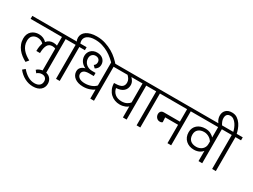

<svg xmlns="http://www.w3.org/2000/svg" viewBox="-81 -1716 3728 2833"><g transform="rotate(30 1783.5 -300.0)"><path d="M322 -349Q305 -368 278 -379.5Q251 -391 221 -391Q171 -391 138.5 -361.5Q106 -332 106 -272Q106 -230 119.5 -195.5Q133 -161 157 -132Q181 -103 213 -79.5Q245 -56 281 -37L243 9Q202 -13 165 -41.5Q128 -70 100.5 -105.5Q73 -141 57 -183.5Q41 -226 41 -276Q41 -318 55 -350Q69 -382 93 -403Q117 -424 148 -434.5Q179 -445 213 -445Q254 -445 288.5 -430Q323 -415 346 -389Q366 -415 395 -429Q424 -443 460 -443Q479 -443 496.5 -439.5Q514 -436 525 -431V-579H-9V-630H683V-579H588V0H525V-380Q517 -385 503.5 -388Q490 -391 472 -391Q416 -391 390.5 -346.5Q365 -302 363 -211H301Q301 -259 307.5 -292.5Q314 -326 322 -349Z M432 34Q449 16 480.5 3Q512 -10 547 -10Q615 -10 653 28Q691 66 691 124Q691 189 645 229Q599 269 516 269Q443 269 375 233.5Q307 198 256 133L298 97Q399 216 512 216Q566 216 596 191Q626 166 626 121Q626 84 604.5 63.5Q583 43 545 43Q522 43 501.5 51.5Q481 60 464 75Z M758 -579H663V-630H749Q742 -640 738 -656Q734 -672 734 -690Q734 -723 750 -751.5Q766 -780 796.5 -800.5Q827 -821 870.5 -832.5Q914 -844 969 -844Q1050 -844 1119 -821.5Q1188 -799 1244 -766Q1300 -733 1341.5 -694.5Q1383 -656 1410 -625L1418 -616L1375 -582L1362 -596Q1329 -630 1288.5 -665Q1248 -700 1199.5 -727.5Q1151 -755 1094 -772.5Q1037 -790 972 -790Q928 -790 895.5 -781Q863 -772 842 -757Q821 -742 810.5 -721.5Q800 -701 800 -678Q800 -666 802 -653.5Q804 -641 809 -630H916V-579H821V0H758Z M1342 -630H1500V-579H1405V0H1342V-154Q1316 -133 1267 -116Q1218 -99 1159 -99Q1114 -99 1077.5 -110Q1041 -121 1015 -140.5Q989 -160 975 -187.5Q961 -215 961 -247Q961 -287 986.5 -314Q1012 -341 1056 -351Q1037 -359 1018 -372.5Q999 -386 984 -405Q969 -424 959.5 -448.5Q950 -473 950 -503Q950 -530 959.5 -555Q969 -580 987.5 -599Q1006 -618 1032.5 -629Q1059 -640 1093 -640Q1128 -640 1154.5 -629.5Q1181 -619 1198.5 -601.5Q1216 -584 1225 -562Q1234 -540 1234 -516Q1234 -476 1214.5 -451.5Q1195 -427 1175 -418L1138 -456Q1151 -464 1161 -479Q1171 -494 1171 -517Q1171 -549 1151 -568Q1131 -587 1096 -587Q1062 -587 1038.5 -564Q1015 -541 1015 -499Q1015 -470 1026.5 -445.5Q1038 -421 1058 -403.5Q1078 -386 1104.5 -376.5Q1131 -367 1162 -367H1220V-314H1141Q1081 -314 1054 -294Q1027 -274 1027 -241Q1027 -203 1060.5 -178.5Q1094 -154 1160 -154Q1213 -154 1262.5 -172Q1312 -190 1342 -224Z M1961 -579V0H1898V-188Q1891 -181 1879 -173Q1867 -165 1849.5 -158Q1832 -151 1809 -146Q1786 -141 1757 -141Q1714 -141 1673.5 -156Q1633 -171 1601.5 -200.5Q1570 -230 1550.5 -273.5Q1531 -317 1530 -375L1558 -376Q1634 -378 1664.5 -403Q1695 -428 1695 -475Q1695 -507 1680.5 -532Q1666 -557 1643 -579H1480V-630H2056V-579ZM1898 -256V-579H1708Q1727 -561 1743.5 -533Q1760 -505 1760 -468Q1760 -407 1718 -368.5Q1676 -330 1593 -325Q1604 -265 1647.5 -230Q1691 -195 1760 -195Q1811 -195 1847 -214.5Q1883 -234 1898 -256Z M2131 -579H2036V-630H2289V-579H2194V0H2131Z M2657 -367V-579H2269V-630H2815V-579H2720V0H2657V-313H2437L2442 -233Q2438 -228 2427.5 -223Q2417 -218 2399 -218Q2364 -218 2341.5 -243.5Q2319 -269 2319 -306Q2319 -331 2335.5 -349Q2352 -367 2386 -367Z M3036 -467Q3090 -467 3127.5 -447Q3165 -427 3186 -403V-579H2796V-630H3344V-579H3249V0H3186V-174Q3178 -163 3165 -152Q3152 -141 3134 -132Q3116 -123 3093 -117Q3070 -111 3040 -111Q2999 -111 2964 -123.5Q2929 -136 2902.5 -160Q2876 -184 2861 -218.5Q2846 -253 2846 -298Q2846 -337 2860.5 -368.5Q2875 -400 2900.5 -422Q2926 -444 2960.5 -455.5Q2995 -467 3036 -467ZM3187 -336Q3178 -350 3164 -364Q3150 -378 3132 -389Q3114 -400 3092 -407Q3070 -414 3045 -414Q2986 -414 2949 -383Q2912 -352 2912 -295Q2912 -231 2948 -198Q2984 -165 3049 -165Q3078 -165 3103.5 -174.5Q3129 -184 3147.5 -200.5Q3166 -217 3176.5 -240Q3187 -263 3187 -290Z M3121 -741Q3121 -798 3157 -833.5Q3193 -869 3259 -869Q3312 -869 3349.5 -843Q3387 -817 3412.5 -779.5Q3438 -742 3452.5 -701Q3467 -660 3473 -630H3576V-579H3481V0H3418V-579H3323V-630H3415Q3409 -657 3396 -689.5Q3383 -722 3364 -749.5Q3345 -777 3319.5 -796Q3294 -815 3262 -815Q3187 -815 3187 -733Q3187 -704 3199 -676Q3211 -648 3226 -626L3234 -614L3195 -588Q3163 -619 3142 -658.5Q3121 -698 3121 -741Z"/></g></svg>

Font: Mukta Light
Style: Regular
Weight: 300
Designer: Girish Dalvi and Yashodeep Gholap
Foundry: Ek Type
Version: Version 2.538;PS 1.002;hotconv 16.6.51;makeotf.lib2.5.65220;